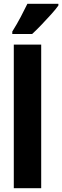

<svg xmlns="http://www.w3.org/2000/svg" viewBox="-20 -996 329 1016"><path d="M198 0H53V-760H198ZM289 -967Q276 -948 252 -921.5Q228 -895 201 -866.5Q174 -838 150 -816H45V-829Q70 -869 89.5 -906Q109 -943 125 -976H289Z"/></svg>

Font: Noto Sans Arabic ExtCond ExtBd
Style: Regular
Weight: 800
Width: 2
Designer: Monotype Design Team, Nadine Chahine, Nizar Qandah and Khaled Hosny
Foundry: Monotype Imaging Inc.
Version: Version 2.012; ttfautohint (v1.8.4.7-5d5b)